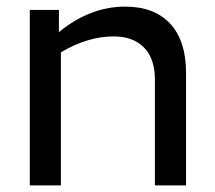

<svg xmlns="http://www.w3.org/2000/svg" viewBox="-20 -560 648 580"><path d="M323 -450Q245 -450 164 -402V0H70V-530H158V-463Q252 -540 358 -540Q446 -540 494 -488.5Q542 -437 542 -340V0H448V-319Q448 -383 415 -416.5Q382 -450 323 -450Z"/></svg>

Font: Roundo Medium
Style: Regular
Weight: 500
Designer: Namrata Goyal (Gurmukhi), Shiva Nallaperumal (Latin)
Foundry: Indian Type Foundry
Version: Version 1.000;PS 1.0;hotconv 1.0.88;makeotf.lib2.5.647800